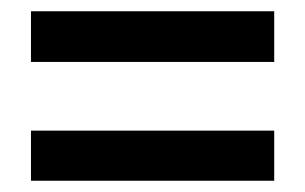

<svg xmlns="http://www.w3.org/2000/svg" viewBox="-20 -496 541 341"><path d="M467 -476H35V-386H467ZM467 -264H35V-175H467Z"/></svg>

Font: Montserrat_SPRD_medium Medium
Style: Regular
Weight: 400
Designer: Julieta Ulanovsky edited by Nelly Hempel
Foundry: Julieta Ulanovsky
Version: Version 4.000;PS 004.000;hotconv 1.0.88;makeotf.lib2.5.64775